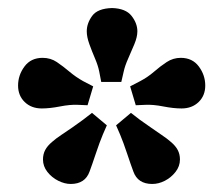

<svg xmlns="http://www.w3.org/2000/svg" viewBox="-20 -844 555 478"><path d="M359 -386Q323 -386 312 -417Q306 -433 296.5 -461.5Q287 -490 279 -509L269 -532L306 -563L328 -546Q341 -537 355 -527Q369 -517 382.5 -508Q396 -499 405 -491Q417 -481 422.5 -470.5Q428 -460 428 -447Q428 -430 417 -416Q406 -402 390.5 -394Q375 -386 359 -386ZM156 -386Q141 -386 125 -394Q109 -402 98 -416Q87 -430 87 -447Q87 -460 92.5 -470.5Q98 -481 110 -491Q119 -499 132.5 -508Q146 -517 160.5 -527Q175 -537 187 -546L209 -563L246 -532L236 -509Q228 -490 218.5 -461.5Q209 -433 203 -417Q192 -386 156 -386ZM84 -574Q58 -574 41.5 -590Q25 -606 25 -631Q25 -657 41 -678.5Q57 -700 86 -700Q106 -700 121.5 -689.5Q137 -679 153 -665.5Q169 -652 187 -642L212 -629L198 -582L174 -583Q155 -584 129.5 -579Q104 -574 84 -574ZM232 -640 227 -666Q224 -681 216.5 -698.5Q209 -716 202.5 -734Q196 -752 196 -766Q196 -786 209.5 -804.5Q223 -823 259 -824Q293 -823 307.5 -804.5Q322 -786 322 -766Q322 -752 314.5 -734Q307 -716 299 -698Q291 -680 288 -666L282 -640ZM432 -574Q412 -574 386.5 -579Q361 -584 342 -583L318 -582L304 -629L329 -642Q348 -652 363.5 -665.5Q379 -679 395 -689.5Q411 -700 430 -700Q459 -700 475 -678.5Q491 -657 491 -631Q491 -606 474.5 -590Q458 -574 432 -574Z"/></svg>

Font: BioRhyme ExtraBold ExtraBold
Style: Regular
Weight: 800
Version: Version 1.600;gftools[0.9.33]